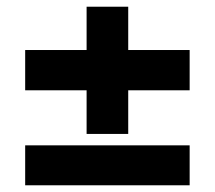

<svg xmlns="http://www.w3.org/2000/svg" viewBox="-20 -552 640 572"><path d="M238 -153V-283H55V-403H238V-532H362V-403H545V-283H362V-153ZM55 0V-119H545V0Z"/></svg>

Font: Mulish Black
Style: Regular
Weight: 900
Designer: Vernon Adams
Foundry: Vernon Adams
Version: Version 3.603; ttfautohint (v1.8.3)